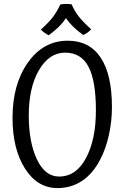

<svg xmlns="http://www.w3.org/2000/svg" viewBox="-20 -941 639 981"><path d="M326 -733Q437 -733 494.5 -646.5Q552 -560 552 -394Q552 -322 536.5 -251.5Q521 -181 492 -126Q455 -54 399.5 -17Q344 20 274 20Q171 20 107.5 -80Q44 -180 44 -339Q44 -511 123 -622Q202 -733 326 -733ZM282 -39Q369 -39 419.5 -133.5Q470 -228 470 -377Q470 -529 432 -600.5Q394 -672 313 -672Q231 -672 179 -582.5Q127 -493 127 -351Q127 -215 168.5 -127Q210 -39 282 -39ZM446 -791Q434 -779 425 -773Q416 -767 405 -762Q374 -785 354 -804.5Q334 -824 317 -848Q301 -824 280.5 -804Q260 -784 229 -761Q218 -766 208.5 -773Q199 -780 189 -790Q229 -826 250 -853.5Q271 -881 288 -918Q293 -919 301 -920Q309 -921 317 -921Q322 -921 330 -920.5Q338 -920 346 -919Q360 -886 380.5 -859Q401 -832 446 -791Z"/></svg>

Font: Atma
Style: Regular
Weight: 400
Designer: Gregori Vincens, Jeremie Hornus, Riccardo Olocco, Yoann Minet.
Foundry: black foundry
Version: Version 1.102;PS 1.100;hotconv 1.0.86;makeotf.lib2.5.63406